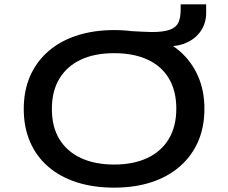

<svg xmlns="http://www.w3.org/2000/svg" viewBox="-20 -852 1047 881"><path d="M504 9Q409 9 332.5 -15.5Q256 -40 201.5 -87Q147 -134 118 -201Q89 -268 89 -352Q89 -436 118 -502.5Q147 -569 201.5 -616.5Q256 -664 333 -689Q410 -714 504 -714Q599 -714 675 -689Q751 -664 805 -617Q859 -570 888.5 -503Q918 -436 918 -353Q918 -269 889 -202.5Q860 -136 805.5 -88.5Q751 -41 675 -16Q599 9 504 9ZM504 -97Q592 -97 656 -127Q720 -157 754.5 -214.5Q789 -272 789 -353Q789 -435 755 -492Q721 -549 657 -578.5Q593 -608 504 -608Q414 -608 350.5 -578Q287 -548 252.5 -491Q218 -434 218 -352Q218 -270 252.5 -213.5Q287 -157 351 -127Q415 -97 504 -97ZM642 -639 585 -709Q609 -708 635 -706.5Q661 -705 677 -705Q730 -705 759 -715.5Q788 -726 798.5 -748.5Q809 -771 809 -809V-832H926V-793Q926 -748 903.5 -713Q881 -678 841 -658.5Q801 -639 747 -639Z"/></svg>

Font: Nunito Sans 7pt Expanded SemiBold
Style: Regular
Weight: 600
Width: 7
Designer: Vernon Adams
Foundry: Vernon Adams
Version: Version 3.101;gftools[0.9.27]